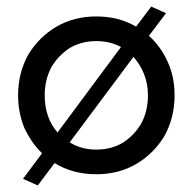

<svg xmlns="http://www.w3.org/2000/svg" viewBox="-20 -520 586 584"><path d="M348 -377Q315 -395 273 -395Q228 -395 192 -374Q156 -350 136 -315Q116 -277 116 -230Q116 -162 155 -117ZM386 -347 192 -87Q227 -65 273 -65Q318 -65 354 -86Q390 -110 410 -145Q430 -183 430 -230Q430 -265 418 -295Q407 -323 386 -347ZM440 -500 485 -480 433 -411Q469 -379 490 -332Q511 -287 511 -230Q511 -162 480 -106Q447 -52 394 -21Q341 10 273 10Q201 10 146 -24L95 44L50 24L108 -54Q77 -83 54 -131Q35 -178 35 -230Q35 -298 66 -354Q99 -408 152 -439Q205 -470 273 -470Q341 -470 394 -439Z"/></svg>

Font: jost-mod-400
Style: Regular
Weight: 400
Version: Version 3.200; ttfautohint (v0.97) -l 8 -r 50 -G 200 -x 14 -